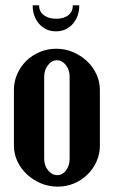

<svg xmlns="http://www.w3.org/2000/svg" viewBox="-20 -687 425 717"><path d="M190 -505Q223 -505 252.5 -492.5Q282 -480 304.5 -459Q327 -438 340 -410Q353 -382 353 -352V-143Q353 -112 340.5 -84Q328 -56 306.5 -35Q285 -14 256.5 -2Q228 10 195 10Q162 10 132.5 -2.5Q103 -15 80.5 -36Q58 -57 45 -84.5Q32 -112 32 -143V-352Q32 -383 44.5 -411Q57 -439 78.5 -460Q100 -481 129 -493Q158 -505 190 -505ZM193 -462Q173 -462 159 -443.5Q145 -425 145 -401V-94Q145 -69 159.5 -51Q174 -33 194 -33Q213 -33 226.5 -50.5Q240 -68 240 -94V-401Q240 -426 226 -444Q212 -462 193 -462ZM252 -667H276Q276 -625 251.5 -597.5Q227 -570 189 -570Q151 -570 126.5 -597.5Q102 -625 102 -667H126Q126 -644 143.5 -630.5Q161 -617 190 -617Q219 -617 235.5 -630.5Q252 -644 252 -667Z"/></svg>

Font: Moniqa ExtBd Paragraph
Style: Regular
Weight: 800
Designer: Rajesh Rajput
Foundry: Rajesh Rajput
Version: Version 1.000